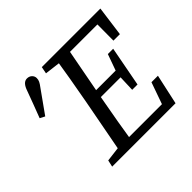

<svg xmlns="http://www.w3.org/2000/svg" viewBox="-160 -878 1071 1071"><g transform="rotate(-45 375.5 -342.0)"><path d="M161 0H288L298 -55H292L170 -40L161 0ZM246 0H336C352 -103 370 -207 389 -310L457 -670H367C351 -567 333 -463 314 -360L246 0ZM268 -629 389 -614H401L412 -670H276L268 -629ZM288 0H661L700 -178H649L586 0L642 -50H298L288 0ZM350 -319H575L583 -365H359L350 -319ZM402 -619H696L664 -670L663 -492H714L738 -670H412L402 -619ZM543 -224H585L630 -461H588L550 -355L547 -335L543 -224ZM66 -477 95 -462C126 -506 158 -550 189 -594C207 -618 213 -629 213 -647C213 -666 197 -684 173 -684C156 -684 141 -674 129 -645C109 -589 87 -533 66 -477Z"/></g></svg>

Font: Source Serif 4 Variable
Style: Italic
Weight: 400
Italic angle: -12°
Designer: Frank Grießhammer
Foundry: Adobe Systems Incorporated
Version: Version 4.004;hotconv 1.0.116;makeotfexe 2.5.65601